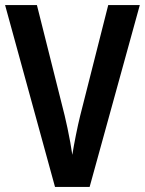

<svg xmlns="http://www.w3.org/2000/svg" viewBox="-20 -734 569 754"><path d="M529 -714 332 0H196L0 -714H125L234 -280Q239 -259 245 -231Q251 -203 256 -175Q261 -147 264 -126Q269 -158 278 -203Q287 -248 295 -280L405 -714Z"/></svg>

Font: Noto Sans Condensed SemiBold
Style: Regular
Weight: 600
Width: 3
Designer: Monotype Design Team
Foundry: Monotype Imaging Inc.
Version: Version 2.013; ttfautohint (v1.8.4.7-5d5b)